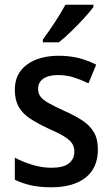

<svg xmlns="http://www.w3.org/2000/svg" viewBox="-20 -786 474 816"><path d="M396 -151Q396 -72 343.5 -31Q291 10 198 10Q149 10 111.5 1.5Q74 -7 43 -22V-116Q74 -99 116 -86Q158 -73 199 -73Q249 -73 272.5 -91.5Q296 -110 296 -142Q296 -161 287 -175.5Q278 -190 254.5 -205Q231 -220 185 -240Q140 -261 108 -282Q76 -303 59.5 -332Q43 -361 43 -405Q43 -473 94 -511Q145 -549 230 -549Q274 -549 313 -539.5Q352 -530 389 -511L356 -432Q325 -447 293.5 -457Q262 -467 227 -467Q186 -467 164 -451.5Q142 -436 142 -409Q142 -389 152 -375.5Q162 -362 186.5 -348Q211 -334 255 -314Q298 -295 330 -274Q362 -253 379 -224Q396 -195 396 -151ZM377 -756Q363 -737 337 -708.5Q311 -680 282 -652Q253 -624 230 -606H162V-618Q186 -650 213 -691Q240 -732 258 -766H377Z"/></svg>

Font: Noto Sans Sinhala SemiCondensed Medium
Style: Regular
Weight: 500
Width: 4
Designer: Jelle Bosma - Monotype Design Team
Foundry: Monotype Imaging Inc.
Version: Version 2.006; ttfautohint (v1.8.4.7-5d5b)